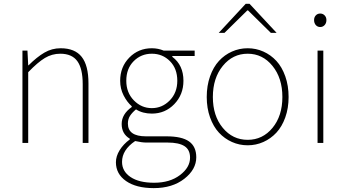

<svg xmlns="http://www.w3.org/2000/svg" viewBox="-20 -740 1790 994"><path d="M96.2 0V-478H122.1L126 -401.9H127.9Q170.9 -444.8 209.7 -467.5Q248.5 -490.2 293.9 -490.2Q367.7 -490.2 402.8 -445.8Q438 -401.4 438 -308.1V0H408.2V-304.2Q408.2 -384.8 380.4 -423.3Q352.5 -461.9 292 -461.9Q249 -461.9 212.2 -439.7Q175.3 -417.5 126 -366.2V0Z M775.9 233.9Q685.1 233.9 632.6 197.3Q580.1 160.6 580.1 100.1Q580.1 68.8 599.4 37.6Q618.7 6.3 651.9 -18.1V-22Q609.9 -46.9 609.9 -98.1Q609.9 -148.9 662.1 -186V-189.9Q637.2 -211.9 619.6 -246.6Q602.1 -281.2 602.1 -321.8Q602.1 -393.6 649.4 -441.9Q696.8 -490.2 766.1 -490.2Q798.3 -490.2 827.6 -478H987.8V-450.2H872.1V-445.8Q929.7 -402.8 929.7 -321.8Q929.7 -250 882.3 -200.9Q835 -151.9 766.1 -151.9Q718.3 -151.9 684.1 -173.8Q664.6 -157.7 653.3 -140.6Q642.1 -123.5 642.1 -100.1Q642.1 -34.2 735.8 -34.2H841.8Q921.4 -34.2 958.7 -7.8Q996.1 18.6 996.1 74.2Q996.1 137.2 934.3 185.5Q872.6 233.9 775.9 233.9ZM897.9 -321.8Q897.9 -384.8 859.9 -423.3Q821.8 -461.9 766.1 -461.9Q710.4 -461.9 672.1 -423.3Q633.8 -384.8 633.8 -321.8Q633.8 -260.3 673.1 -220.2Q712.4 -180.2 766.1 -180.2Q819.8 -180.2 858.9 -220.2Q897.9 -260.3 897.9 -321.8ZM777.8 206.1Q859.4 206.1 911.6 166.5Q963.9 127 963.9 76.2Q963.9 35.2 935.1 16.6Q906.2 -2 847.7 -2H737.8Q714.4 -2 679.7 -9.8Q611.8 36.1 611.8 98.1Q611.8 147 655.8 176.5Q699.7 206.1 777.8 206.1Z M1050.3 -237.8Q1050.3 -296.4 1067.4 -344.7Q1084.5 -393.1 1113.5 -424.6Q1142.6 -456.1 1180.9 -473.1Q1219.2 -490.2 1262.2 -490.2Q1305.2 -490.2 1343.5 -473.1Q1381.8 -456.1 1410.9 -424.6Q1439.9 -393.1 1457 -344.7Q1474.1 -296.4 1474.1 -237.8Q1474.1 -180.2 1457 -132.3Q1439.9 -84.5 1410.9 -53.2Q1381.8 -22 1343.5 -4.9Q1305.2 12.2 1262.2 12.2Q1219.2 12.2 1180.9 -4.9Q1142.6 -22 1113.5 -53.2Q1084.5 -84.5 1067.4 -132.3Q1050.3 -180.2 1050.3 -237.8ZM1441.9 -237.8Q1441.9 -335.9 1390.6 -398.9Q1339.4 -461.9 1262.2 -461.9Q1185.1 -461.9 1133.5 -398.9Q1082 -335.9 1082 -237.8Q1082 -140.1 1133.3 -78.1Q1184.6 -16.1 1262.2 -16.1Q1339.8 -16.1 1390.9 -78.1Q1441.9 -140.1 1441.9 -237.8ZM1112.3 -569.8 1252 -720.2H1272L1412.1 -569.8H1382.3L1264.2 -686H1260.3L1142.1 -569.8Z M1624 0V-478H1653.8V0ZM1606 -636.2Q1606 -650.9 1615 -660.4Q1624 -669.9 1637.7 -669.9Q1651.4 -669.9 1660.6 -660.4Q1669.9 -650.9 1669.9 -636.2Q1669.9 -620.1 1660.6 -610.1Q1651.4 -600.1 1637.7 -600.1Q1624 -600.1 1615 -610.1Q1606 -620.1 1606 -636.2Z"/></svg>

Font: Source Sans 3 ExtraLight
Style: Regular
Weight: 200
Designer: Paul D. Hunt
Foundry: Adobe
Version: Version 3.052;hotconv 1.1.0;makeotfexe 2.6.0